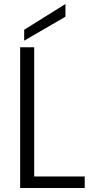

<svg xmlns="http://www.w3.org/2000/svg" viewBox="-20 -934 461 954"><path d="M149.9 -699.2V-57.1H400.9V0H80.1V-699.2ZM100.1 -731.9V-786.1L305.2 -914.1V-851.1Z"/></svg>

Font: PoppinsZ Light
Style: Regular
Weight: 300
Designer: Ninad Kale (Devanagari), Jonny Pinhorn (Latin)
Foundry: Indian Type Foundry
Version: Version 3.002;FEAKit 1.0